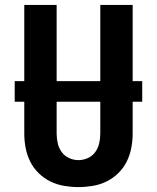

<svg xmlns="http://www.w3.org/2000/svg" viewBox="-20 -755 640 783"><path d="M300 8Q271 8 241.5 3Q212 -2 185.5 -15Q159 -28 137.5 -49Q116 -70 103 -96.5Q90 -123 84.5 -152Q79 -181 79 -210V-735H211V-210Q211 -190 215.5 -170.5Q220 -151 231.5 -135Q243 -119 261.5 -110.5Q280 -102 300 -102Q320 -102 338.5 -110.5Q357 -119 368.5 -135Q380 -151 384.5 -170.5Q389 -190 389 -210V-735H521V-210Q521 -181 515.5 -152Q510 -123 497 -96.5Q484 -70 462.5 -49Q441 -28 414.5 -15Q388 -2 358.5 3Q329 8 300 8ZM40 -340V-424H560V-340Z"/></svg>

Font: Iosevka Curly XBdEx
Style: Regular
Weight: 800
Width: 7
Monospace: yes
Designer: Belleve Invis
Foundry: Belleve Invis
Version: Version 11.1.0; ttfautohint (v1.8.3)